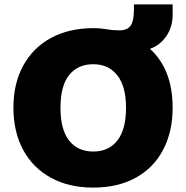

<svg xmlns="http://www.w3.org/2000/svg" viewBox="-20 -843 846 873"><path d="M662 -621Q765 -527 765 -353Q765 -244 721.5 -161.5Q678 -79 596.5 -34.5Q515 10 404 10Q293 10 211 -35Q129 -80 85 -162Q41 -244 41 -354Q41 -463 85.5 -544.5Q130 -626 212 -670.5Q294 -715 405 -715Q425 -715 442 -713Q459 -711 464 -710Q492 -705 522 -705Q559 -705 574 -726.5Q589 -748 589 -800V-823H765V-776Q765 -721 736.5 -679Q708 -637 662 -621ZM553 -353Q553 -451 513 -501Q473 -551 404 -551Q334 -551 294.5 -502Q255 -453 255 -353Q255 -253 294.5 -203.5Q334 -154 404 -154Q474 -154 513.5 -204Q553 -254 553 -353Z"/></svg>

Font: Nunito Sans Heavy
Style: Regular
Weight: 400
Designer: Vernon Adams
Foundry: Vernon Adams
Version: Version 2.500